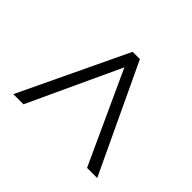

<svg xmlns="http://www.w3.org/2000/svg" viewBox="-104 -862 709 709"><g transform="rotate(45 250.0 -508.0)"><path d="M231 -719H269L468 -297H415L250 -657L83 -297H30Z"/></g></svg>

Font: Noto Sans Gurmukhi UI SemiCondensed Light
Style: Regular
Weight: 300
Width: 4
Designer: Jelle Bosma - Monotype Design Team
Foundry: Monotype Imaging Inc.
Version: Version 2.004; ttfautohint (v1.8.4.7-5d5b)